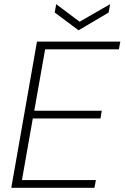

<svg xmlns="http://www.w3.org/2000/svg" viewBox="-20 -899 596 919"><path d="M34 0 157 -700H556L549 -663H196L144 -369H467L461 -332H137L85 -37H439L432 0ZM507 -879 500 -839 356 -754 242 -839 249 -879 361 -795Z"/></svg>

Font: DM Sans 18pt ExtraLight
Style: Italic
Weight: 250
Italic angle: -10°
Designer: Colophon Foundry, Jonny Pinhorn
Foundry: Colophon Foundry
Version: Version 4.004;gftools[0.9.30]